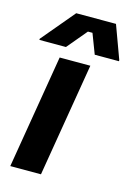

<svg xmlns="http://www.w3.org/2000/svg" viewBox="-109 -758 569 816"><g transform="rotate(15 175.5 -350.0)"><path d="M20 0 103.3 -500H238.3L155 0ZM0.8 -550V-555L122.5 -700H297.5L350.8 -555V-550H244.2L210.8 -637.5H190.8L117.5 -550Z"/></g></svg>

Font: Familjen Grotesk
Style: Bold Italic
Weight: 700
Italic angle: -9.46201°
Designer: Anders Wikstroem, Jonas Baeckman, Matilda Gysing, Kristian Moeller
Foundry: Familjen STHLM AB
Version: Version 2.002; ttfautohint (v1.8.4.7-5d5b)